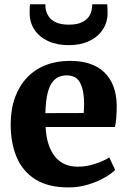

<svg xmlns="http://www.w3.org/2000/svg" viewBox="-20 -848 586 880"><path d="M294 11Q200.5 11 142 -26Q83.5 -63 56.2 -128Q29 -193 29 -277.5Q29 -346.5 48.5 -400.5Q68 -454.5 103.8 -492.2Q139.5 -530 189.5 -549.5Q239.5 -569 301 -569Q404.5 -569 458.8 -515.8Q513 -462.5 515 -367Q515 -334 513 -309.2Q511 -284.5 507 -266H189Q191 -222.5 201.8 -188.8Q212.5 -155 231 -131.5Q249.5 -108 276 -96Q302.5 -84 337 -84Q377.5 -84 418 -97.8Q458.5 -111.5 481 -126.5L507.5 -69Q492 -52.5 459.2 -33.8Q426.5 -15 383.5 -2Q340.5 11 294 11ZM188 -329.5 363.5 -330Q364.5 -340 365 -350.8Q365.5 -361.5 365.5 -372Q365.5 -431.5 348 -467Q330.5 -502.5 285.5 -502.5Q265 -502.5 248 -494.8Q231 -487 217.8 -468.2Q204.5 -449.5 197 -415.8Q189.5 -382 188 -329.5ZM296 -641Q240.5 -641 200.2 -659.8Q160 -678.5 138 -711.8Q116 -745 116 -787Q116 -797 116.2 -809.2Q116.5 -821.5 118 -828.5H188Q188 -824 188.2 -819Q188.5 -814 189 -808.5Q192 -790 202.8 -773.2Q213.5 -756.5 236 -745.8Q258.5 -735 296 -735Q332.5 -735 355 -745.8Q377.5 -756.5 388.2 -773Q399 -789.5 401 -808.5Q402 -814 402.5 -819Q403 -824 402.5 -828.5H471.5Q472 -821.5 472.5 -809.5Q473 -797.5 473 -788Q473 -745.5 450.8 -712Q428.5 -678.5 388.5 -659.8Q348.5 -641 296 -641Z"/></svg>

Font: Merriweather 20pt ExtraBold
Style: Regular
Weight: 800
Version: Version 2.100